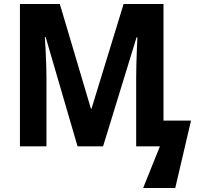

<svg xmlns="http://www.w3.org/2000/svg" viewBox="-20 -734 996 963"><path d="M369 0 209 -548H205Q207 -518 209 -479Q211 -440 212 -403.5Q213 -367 213 -345V0H80V-714H280L436 -189H439L600 -714H800V-129H938L859 209H698L782 0H663V-349Q663 -374 664 -411.5Q665 -449 666.5 -486.5Q668 -524 669 -547H665L497 0Z"/></svg>

Font: Noto Sans SemiCondensed
Style: Bold
Weight: 700
Width: 4
Designer: Monotype Design Team
Foundry: Monotype Imaging Inc.
Version: Version 2.013; ttfautohint (v1.8.4.7-5d5b)